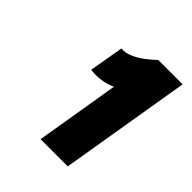

<svg xmlns="http://www.w3.org/2000/svg" viewBox="-130 -880 579 579"><g transform="rotate(45 159.5 -590.0)"><path d="M133 -380 192 -734 215 -800H319L249 -380ZM93 -636 112 -746Q129 -744 148.5 -752.5Q168 -761 185.5 -774.5Q203 -788 215 -800L285 -726Q242 -684 194 -656.5Q146 -629 93 -636Z"/></g></svg>

Font: Figtree Black
Style: Italic
Weight: 900
Italic angle: -9.5°
Foundry: Erik Kennedy
Version: Version 2.001;gftools[0.9.30]